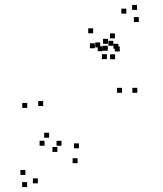

<svg xmlns="http://www.w3.org/2000/svg" viewBox="-20 -638 660 776"><path d="M535 -263V-283H515V-263ZM438 -453V-473H418V-453ZM385 -446.5V-466.5H365V-446.5ZM412 -399V-419H392V-399ZM473 -263V-283H453V-263ZM299 -38.5V-58.5H279V-38.5ZM154.5 -209.5V-229.5H134.5V-209.5ZM363.5 -443V-463H343.5V-443ZM415.5 -433V-453H395.5V-433ZM458.5 -441V-461H438.5V-441ZM444.5 -483V-503H424.5V-483ZM356.5 -503.5V-523.5H336.5V-503.5ZM90 -202V-222H70V-202ZM293.5 21.5V1.5H273.5V21.5ZM212 -24V-44H192V-24ZM464 -430V-450H444V-430ZM416.5 -461V-481H396.5V-461ZM160 -49V-69H140V-49ZM541 -549V-569H521V-549ZM534 -598V-618H514V-598ZM490.5 -583V-603H470.5V-583ZM395 -431V-451H375V-431ZM445 -398.5V-418.5H425V-398.5ZM82.5 69V49H62.5V69ZM89.5 118V98H69.5V118ZM133 103V83H113V103ZM228.5 -49V-69H208.5V-49ZM178.5 -81.5V-101.5H158.5V-81.5Z"/></svg>

Font: Monaspace Radon Dots Var
Style: Regular
Weight: 400
Designer: Riley Cran and the Lettermatic Team
Version: Version 1.100 (Monaspace Radon Dots)